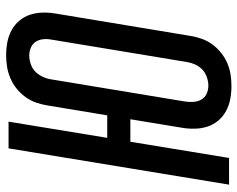

<svg xmlns="http://www.w3.org/2000/svg" viewBox="-96 -688 791 640"><g transform="rotate(-90 300.0 -367.5)"><path d="M334 8Q312 8 290.5 4Q269 0 250.5 -10Q232 -20 218.5 -36Q205 -52 198.5 -72Q192 -92 191.5 -114.5Q191 -137 195 -159L223 -329H148L94 0H5L126 -735H215L161 -406H236L269 -605Q272 -624 278.5 -643Q285 -662 297 -678.5Q309 -695 325 -708Q341 -721 360 -729Q379 -737 398 -740Q417 -743 436 -743Q459 -743 480 -739Q501 -735 519.5 -725Q538 -715 551.5 -699Q565 -683 571.5 -663Q578 -643 578.5 -620.5Q579 -598 575 -576L501 -130Q498 -111 491.5 -92Q485 -73 473 -56.5Q461 -40 445 -27Q429 -14 410.5 -6Q392 2 372.5 5Q353 8 334 8ZM335 -69Q349 -69 363.5 -74Q378 -79 389 -89.5Q400 -100 406 -114Q412 -128 414 -142L488 -589Q491 -603 490 -617Q489 -631 482.5 -642.5Q476 -654 463 -660Q450 -666 436 -666Q422 -666 407 -661Q392 -656 381.5 -645.5Q371 -635 364.5 -621Q358 -607 356 -593L282 -146Q280 -132 281 -118Q282 -104 288.5 -92.5Q295 -81 307.5 -75Q320 -69 335 -69Z"/></g></svg>

Font: Iosevka Medium Extended
Style: Italic
Weight: 500
Width: 7
Italic angle: -9°
Monospace: yes
Designer: Belleve Invis
Foundry: Belleve Invis
Version: Version 32.5.0; ttfautohint (v1.8.4)